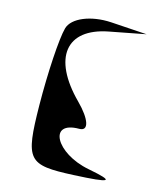

<svg xmlns="http://www.w3.org/2000/svg" viewBox="-125 -928 892 1045"><g transform="rotate(15 321.5 -405.5)"><path d="M110 -296C114 13 133 34 388 22C600 12 616 0 459 -30C265 -67 178 -229 353 -229C408 -229 388 -292 309 -371C115 -565 142 -738 371 -782L574 -821L371 -834C256 -841 154 -799 137 -737C120 -675 108 -481 110 -296Z"/></g></svg>

Font: Venom Sans
Style: Regular
Weight: 400
Version: Version 1.001